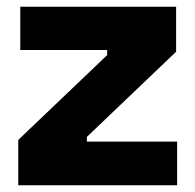

<svg xmlns="http://www.w3.org/2000/svg" viewBox="-20 -548 578 568"><path d="M34 0V-134L297 -385V-400H40V-528H501V-395L237 -143V-129H504V0Z"/></svg>

Font: Bricolage Grotesque 12pt ExtraBold
Style: Regular
Weight: 800
Designer: Mathieu Triay
Foundry: Atelier Triay
Version: Version 1.001; ttfautohint (v1.8.4.7-5d5b);gftools[0.9.33.de